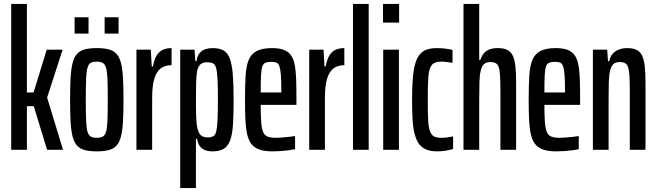

<svg xmlns="http://www.w3.org/2000/svg" viewBox="-20 -763 3343 978"><path d="M37 0V-743H117V-292H151L218 -510H299L220 -266L301 0H220L152 -222H117V0Z M473 8Q437 8 412 1.5Q387 -5 372 -22Q357 -39 349.5 -69Q342 -99 339.5 -144.5Q337 -190 337 -255Q337 -320 339.5 -365.5Q342 -411 349.5 -441Q357 -471 372 -488Q387 -505 412 -511.5Q437 -518 473 -518Q509 -518 534 -511.5Q559 -505 574 -488Q589 -471 596.5 -441Q604 -411 606.5 -365.5Q609 -320 609 -255Q609 -190 606.5 -144.5Q604 -99 596.5 -69Q589 -39 574 -22Q559 -5 534 1.5Q509 8 473 8ZM473 -61Q492 -61 503.5 -67.5Q515 -74 520.5 -93Q526 -112 527.5 -151Q529 -190 529 -255Q529 -320 527.5 -358.5Q526 -397 520.5 -416.5Q515 -436 503.5 -442.5Q492 -449 473 -449Q454 -449 442.5 -443Q431 -437 425.5 -417.5Q420 -398 418.5 -359Q417 -320 417 -255Q417 -190 418.5 -151Q420 -112 425.5 -93Q431 -74 442.5 -67.5Q454 -61 473 -61ZM360 -592V-675H431V-592ZM513 -592V-675H584V-592Z M675 0V-510H748L753 -424H759Q766 -463 779.5 -483Q793 -503 812 -510.5Q831 -518 854 -518V-431Q820 -431 798 -414Q776 -397 765.5 -360Q755 -323 755 -264V0Z M898 195V-510H971L975 -452H981Q985 -480 998 -494Q1011 -508 1028 -513Q1045 -518 1062 -518Q1096 -518 1117 -507Q1138 -496 1149.5 -467.5Q1161 -439 1165.5 -387Q1170 -335 1170 -254Q1170 -177 1166.5 -126Q1163 -75 1151.5 -46Q1140 -17 1119 -4.5Q1098 8 1063 8Q1039 8 1022.5 1Q1006 -6 996.5 -20.5Q987 -35 984 -56H978V195ZM1038 -63Q1055 -63 1066 -69Q1077 -75 1081.5 -93.5Q1086 -112 1088 -151Q1090 -190 1090 -255Q1090 -320 1088 -359Q1086 -398 1081 -416.5Q1076 -435 1064.5 -440.5Q1053 -446 1035 -446Q1015 -446 1002.5 -436.5Q990 -427 984 -401Q980 -378 979 -340Q978 -302 978 -245Q978 -206 979 -174.5Q980 -143 983 -123Q989 -87 1002 -75Q1015 -63 1038 -63Z M1367 8Q1328 8 1302 -1Q1276 -10 1261 -29Q1246 -48 1239 -79Q1232 -110 1230 -153Q1228 -196 1228 -254Q1228 -325 1231 -375.5Q1234 -426 1246.5 -457Q1259 -488 1287.5 -503Q1316 -518 1366 -518Q1401 -518 1424.5 -509.5Q1448 -501 1461.5 -482.5Q1475 -464 1481 -433.5Q1487 -403 1488.5 -359Q1490 -315 1490 -255V-229H1308Q1308 -175 1310.5 -142Q1313 -109 1320 -91.5Q1327 -74 1342.5 -67.5Q1358 -61 1385 -61Q1397 -61 1416 -62.5Q1435 -64 1453.5 -66Q1472 -68 1483 -70V-3Q1470 0 1451 2.5Q1432 5 1410 6.5Q1388 8 1367 8ZM1413 -272V-305Q1413 -354 1410.5 -383Q1408 -412 1403 -426Q1398 -440 1388.5 -444Q1379 -448 1363 -448Q1344 -448 1332.5 -443.5Q1321 -439 1316 -424Q1311 -409 1309.5 -377.5Q1308 -346 1308 -292H1433Z M1555 0V-510H1628L1633 -424H1639Q1646 -463 1659.5 -483Q1673 -503 1692 -510.5Q1711 -518 1734 -518V-431Q1700 -431 1678 -414Q1656 -397 1645.5 -360Q1635 -323 1635 -264V0Z M1778 0V-743H1858V0Z M1931 -648V-743H2013V-648ZM1932 0V-510H2012V0Z M2207 8Q2174 8 2151 -1.5Q2128 -11 2114 -30.5Q2100 -50 2092 -81Q2084 -112 2081.5 -154.5Q2079 -197 2079 -253Q2079 -316 2082.5 -361Q2086 -406 2094.5 -436.5Q2103 -467 2117.5 -485Q2132 -503 2154 -510.5Q2176 -518 2206 -518Q2226 -518 2247 -515.5Q2268 -513 2285 -509V-443Q2273 -445 2257.5 -447Q2242 -449 2227 -449Q2205 -449 2191.5 -442Q2178 -435 2170.5 -415.5Q2163 -396 2161 -358Q2159 -320 2159 -257Q2159 -191 2161 -151.5Q2163 -112 2171 -92.5Q2179 -73 2193 -67Q2207 -61 2230 -61Q2245 -61 2260.5 -63.5Q2276 -66 2288 -68V-4Q2268 2 2247.5 5Q2227 8 2207 8Z M2341 0V-743H2421V-458H2427Q2434 -479 2445 -492Q2456 -505 2474 -511.5Q2492 -518 2516 -518Q2546 -518 2564.5 -508.5Q2583 -499 2592.5 -478.5Q2602 -458 2605.5 -423.5Q2609 -389 2609 -337V0H2529V-301Q2529 -351 2527 -380Q2525 -409 2519.5 -423Q2514 -437 2503.5 -442Q2493 -447 2477 -447Q2457 -447 2445.5 -436.5Q2434 -426 2428.5 -402.5Q2423 -379 2422 -342Q2421 -305 2421 -252V0Z M2812 8Q2773 8 2747 -1Q2721 -10 2706 -29Q2691 -48 2684 -79Q2677 -110 2675 -153Q2673 -196 2673 -254Q2673 -325 2676 -375.5Q2679 -426 2691.5 -457Q2704 -488 2732.5 -503Q2761 -518 2811 -518Q2846 -518 2869.5 -509.5Q2893 -501 2906.5 -482.5Q2920 -464 2926 -433.5Q2932 -403 2933.5 -359Q2935 -315 2935 -255V-229H2753Q2753 -175 2755.5 -142Q2758 -109 2765 -91.5Q2772 -74 2787.5 -67.5Q2803 -61 2830 -61Q2842 -61 2861 -62.5Q2880 -64 2898.5 -66Q2917 -68 2928 -70V-3Q2915 0 2896 2.5Q2877 5 2855 6.5Q2833 8 2812 8ZM2858 -272V-305Q2858 -354 2855.5 -383Q2853 -412 2848 -426Q2843 -440 2833.5 -444Q2824 -448 2808 -448Q2789 -448 2777.5 -443.5Q2766 -439 2761 -424Q2756 -409 2754.5 -377.5Q2753 -346 2753 -292H2878Z M3000 0V-510H3073L3077 -451H3083Q3088 -475 3100.5 -489Q3113 -503 3132 -510.5Q3151 -518 3175 -518Q3205 -518 3223.5 -508.5Q3242 -499 3251.5 -478Q3261 -457 3264.5 -423Q3268 -389 3268 -337V0H3188V-301Q3188 -351 3186 -380Q3184 -409 3178.5 -423Q3173 -437 3162.5 -442Q3152 -447 3136 -447Q3116 -447 3104.5 -436.5Q3093 -426 3087.5 -402.5Q3082 -379 3081 -342Q3080 -305 3080 -252V0Z"/></svg>

Font: Saira UltraCondensed SemiBold
Style: Regular
Weight: 600
Width: 1
Designer: Hector Gatti with collaboration of the Omnibus-Type team
Foundry: Omnibus-Type
Version: Version 1.101